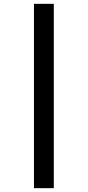

<svg xmlns="http://www.w3.org/2000/svg" viewBox="-20 -889 458 1001"><path d="M157 92V-869H260.5V92Z"/></svg>

Font: Koeln Type Sans
Style: Regular
Weight: 400
Designer: Eben Sorkin
Foundry: Eben Sorkin
Version: Version 2.001